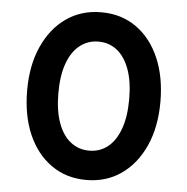

<svg xmlns="http://www.w3.org/2000/svg" viewBox="-52 -761 801 821"><g transform="rotate(5 349.0 -350.0)"><path d="M348 10Q262 10 197.5 -35.5Q133 -81 98 -162Q63 -243 63 -351Q63 -458 99.5 -539Q136 -620 200.5 -665Q265 -710 350 -710Q437 -710 501 -664.5Q565 -619 600 -538Q635 -457 635 -350Q635 -242 598.5 -161Q562 -80 497.5 -35Q433 10 348 10ZM349 -116Q395 -116 429 -143Q463 -170 482 -222.5Q501 -275 501 -350Q501 -426 482 -478Q463 -530 429 -557Q395 -584 349 -584Q304 -584 269.5 -557Q235 -530 216 -478Q197 -426 197 -350Q197 -275 216 -222.5Q235 -170 269.5 -143Q304 -116 349 -116Z"/></g></svg>

Font: REM Medium Medium
Style: Regular
Weight: 500
Version: Version 1.005;gftools[0.9.28]